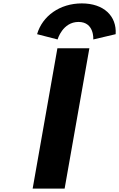

<svg xmlns="http://www.w3.org/2000/svg" viewBox="-20 -1109 701 1129"><path d="M318.6 -877C318.6 -877 347.8 -980 441.8 -980C535.8 -980 528.6 -877 528.6 -877L660.1 -908C667 -1015 590 -1089 461 -1089C332 -1089 229 -1015 198.1 -908ZM505.5 -825H317.5L172 0H360Z"/></svg>

Font: Hussar Wysoki
Style: Obl
Weight: 700
Foundry: Cannot Into Space Fonts
Version: Version 0.92